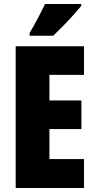

<svg xmlns="http://www.w3.org/2000/svg" viewBox="-20 -947 483 967"><path d="M403 0H59V-714H403V-570H229V-441H390V-297H229V-146H403ZM389 -917Q375 -900 351.5 -873.5Q328 -847 300.5 -819Q273 -791 248 -767H129V-781Q153 -821 172 -857.5Q191 -894 207 -927H389Z"/></svg>

Font: Noto Sans Thai Looped ExtraCondensed Black
Style: Regular
Weight: 900
Width: 2
Designer: Sasikarn Vongin, Ben Mitchell
Foundry: The Fontpad Ltd
Version: Version 1.001; ttfautohint (v1.8.4.7-5d5b)